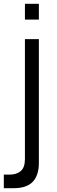

<svg xmlns="http://www.w3.org/2000/svg" viewBox="-30 -745 300 1005"><path d="M100.5 -642.5V-725H173.5V-642.5ZM-10 240V169H20.5Q57 169 78.8 150.2Q100.5 131.5 100.5 87.5V-540H173.5V106Q173.5 173.5 141.2 206.8Q109 240 42.5 240Z"/></svg>

Font: Cns Manrope
Style: Regular
Weight: 400
Designer: Mikhail Sharanda
Foundry: Mikhail Sharanda
Version: Version 4.504